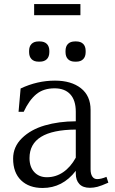

<svg xmlns="http://www.w3.org/2000/svg" viewBox="-20 -915 568 950"><path d="M252 -516.1Q332.5 -516.1 380.4 -478.5Q428.2 -440.9 428.2 -371.1V-77.1Q428.2 -54.2 436.8 -41.5Q445.3 -28.8 460.9 -28.8Q480 -28.8 506.8 -40L516.1 -11.2Q481 4.4 462.2 9.3Q443.4 14.2 424.8 14.2Q390.1 14.2 372.6 -4.6Q355 -23.4 355 -56.2V-69.8Q289.6 15.1 190.9 15.1Q123.5 15.1 84.2 -22.9Q44.9 -61 44.9 -129.9Q44.9 -189 88.9 -231.7Q132.8 -274.4 201.7 -294.4Q270.5 -314.5 355 -314.9V-361.8Q355 -418.9 327.6 -448.5Q300.3 -478 250 -478Q194.8 -478 159.4 -448.7Q124 -419.4 97.2 -361.8H71.8L82 -477.1Q164.1 -516.1 252 -516.1ZM124 -657.2V-663.1Q124 -685.5 136.2 -697.8Q148.4 -710 170.9 -710H176.8Q199.2 -710 211.7 -697.8Q224.1 -685.5 224.1 -663.1V-657.2Q224.1 -634.8 211.7 -622.3Q199.2 -609.9 176.8 -609.9H170.9Q148.4 -609.9 136.2 -622.3Q124 -634.8 124 -657.2ZM126 -132.8Q126 -88.9 149.7 -63.5Q173.3 -38.1 211.9 -38.1Q255.9 -38.1 292.5 -63Q329.1 -87.9 355 -134.8V-273.9Q126 -272.5 126 -132.8ZM148.9 -839.8V-895H377.9V-839.8ZM304.2 -657.2V-663.1Q304.2 -685.5 316.4 -697.8Q328.6 -710 351.1 -710H356.9Q379.4 -710 391.6 -697.8Q403.8 -685.5 403.8 -663.1V-657.2Q403.8 -634.8 391.6 -622.3Q379.4 -609.9 356.9 -609.9H351.1Q328.6 -609.9 316.4 -622.3Q304.2 -634.8 304.2 -657.2Z"/></svg>

Font: LT Superior Serif
Style: Regular
Weight: 400
Designer: Daniel Lyons
Foundry: LyonsType
Version: Version 2.120;FEAKit 1.0